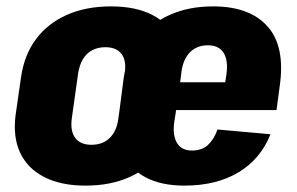

<svg xmlns="http://www.w3.org/2000/svg" viewBox="-20 -571 931 602"><path d="M248 11Q171 11 118.5 -16Q66 -43 43 -92.5Q20 -142 29 -211L46 -329Q56 -399 93 -448.5Q130 -498 190 -524.5Q250 -551 328 -551Q406 -551 458 -524Q510 -497 533.5 -447.5Q557 -398 547 -329L530 -211Q521 -142 483.5 -92.5Q446 -43 386.5 -16Q327 11 248 11ZM267 -117Q302 -117 324 -138.5Q346 -160 351 -199L371 -341Q377 -381 361 -402Q345 -423 310 -423Q287 -423 269 -413.5Q251 -404 240 -385.5Q229 -367 225 -341L205 -199Q200 -160 216 -138.5Q232 -117 267 -117ZM558 11Q485 11 435.5 -15.5Q386 -42 364.5 -92Q343 -142 353 -212L368 -328Q379 -398 416 -448Q453 -498 512.5 -524.5Q572 -551 648 -551Q763 -551 819 -488Q875 -425 857 -301L847 -226H501L513 -313H719L681 -278L690 -338Q696 -382 681 -405.5Q666 -429 632 -429Q598 -429 576.5 -408Q555 -387 549 -347L526 -186Q521 -145 535.5 -122Q550 -99 582 -99Q613 -99 632 -116.5Q651 -134 662 -165L828 -150Q797 -72 727.5 -30.5Q658 11 558 11Z"/></svg>

Font: Pathway Extreme Condensed ExtraBold
Style: Italic
Weight: 800
Width: 3
Italic angle: -8°
Version: Version 1.001;gftools[0.9.26]